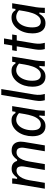

<svg xmlns="http://www.w3.org/2000/svg" viewBox="1092 -1798 717 2940"><g transform="rotate(-90 1450.0 -328.5)"><path d="M30 0 93.3 -380Q100 -417.5 104.2 -451.2Q108.3 -485 108.3 -500H188.3Q188.3 -484.2 186.2 -465.4Q184.2 -446.7 180 -425H200Q226.7 -463.3 258.3 -485.8Q290 -508.3 335.8 -508.3Q387.5 -508.3 416.2 -485.4Q445 -462.5 455 -425H475Q501.7 -463.3 534.2 -485.8Q566.7 -508.3 615 -508.3Q671.7 -508.3 703.3 -482.5Q735 -456.7 745 -414.6Q755 -372.5 746.7 -321.7L693.3 0H603.3L655 -310Q664.2 -361.7 650 -397.5Q635.8 -433.3 585.8 -433.3Q547.5 -433.3 519.6 -407.9Q491.7 -382.5 473.8 -338.8Q455.8 -295 446.7 -240L406.7 0H316.7L368.3 -310Q377.5 -361.7 365.4 -397.5Q353.3 -433.3 306.7 -433.3Q270 -433.3 240.4 -407.9Q210.8 -382.5 190 -338.8Q169.2 -295 160 -240L120 0Z M986.7 10Q913.3 10 873.3 -42.1Q833.3 -94.2 833.3 -190Q833.3 -254.2 850.8 -311.7Q868.3 -369.2 900.8 -413.8Q933.3 -458.3 977.5 -484.2Q1021.7 -510 1075 -510Q1121.7 -510 1149.2 -492.1Q1176.7 -474.2 1187.5 -450H1207.5L1215 -500H1295L1234.2 -134.2Q1230.8 -114.2 1228.8 -87.5Q1226.7 -60.8 1225.8 -37.1Q1225 -13.3 1225 0H1145Q1145 -16.7 1147.1 -39.2Q1149.2 -61.7 1152.5 -83.3H1131.7Q1113.3 -45.8 1078.3 -17.9Q1043.3 10 986.7 10ZM1011.7 -61.7Q1060 -61.7 1092.1 -96.7Q1124.2 -131.7 1143.3 -188.3Q1162.5 -245 1173.3 -309.2L1187.5 -395Q1169.2 -414.2 1142.5 -426.2Q1115.8 -438.3 1086.7 -438.3Q1039.2 -438.3 1002.5 -405Q965.8 -371.7 945.4 -316.2Q925 -260.8 925 -193.3Q925 -122.5 948.3 -92.1Q971.7 -61.7 1011.7 -61.7Z M1385 0Q1376.7 -29.2 1374.2 -62.5Q1371.7 -95.8 1380 -149.2L1465.8 -666.7H1555.8L1472.5 -163.3Q1464.2 -109.2 1467.9 -70.4Q1471.7 -31.7 1480 -5V0Z M1745 10Q1671.7 10 1631.7 -42.1Q1591.7 -94.2 1591.7 -190Q1591.7 -254.2 1609.2 -311.7Q1626.7 -369.2 1659.2 -413.8Q1691.7 -458.3 1735.8 -484.2Q1780 -510 1833.3 -510Q1880 -510 1907.5 -492.1Q1935 -474.2 1945.8 -450H1965.8L1973.3 -500H2053.3L1992.5 -134.2Q1989.2 -114.2 1987.1 -87.5Q1985 -60.8 1984.2 -37.1Q1983.3 -13.3 1983.3 0H1903.3Q1903.3 -16.7 1905.4 -39.2Q1907.5 -61.7 1910.8 -83.3H1890Q1871.7 -45.8 1836.7 -17.9Q1801.7 10 1745 10ZM1770 -61.7Q1818.3 -61.7 1850.4 -96.7Q1882.5 -131.7 1901.7 -188.3Q1920.8 -245 1931.7 -309.2L1945.8 -395Q1927.5 -414.2 1900.8 -426.2Q1874.2 -438.3 1845 -438.3Q1797.5 -438.3 1760.8 -405Q1724.2 -371.7 1703.8 -316.2Q1683.3 -260.8 1683.3 -193.3Q1683.3 -122.5 1706.7 -92.1Q1730 -61.7 1770 -61.7Z M2168.3 0Q2160 -29.2 2157.5 -62.5Q2155 -95.8 2163.3 -149.2L2210 -430H2138.3L2150 -500H2223.3L2244.2 -625H2330.8L2310 -500H2391.7L2380 -430H2300L2255.8 -163.3Q2247.5 -109.2 2251.2 -70.4Q2255 -31.7 2263.3 -5V0Z M2561.7 10Q2488.3 10 2448.3 -42.1Q2408.3 -94.2 2408.3 -190Q2408.3 -254.2 2425.8 -311.7Q2443.3 -369.2 2475.8 -413.8Q2508.3 -458.3 2552.5 -484.2Q2596.7 -510 2650 -510Q2696.7 -510 2724.2 -492.1Q2751.7 -474.2 2762.5 -450H2782.5L2790 -500H2870L2809.2 -134.2Q2805.8 -114.2 2803.8 -87.5Q2801.7 -60.8 2800.8 -37.1Q2800 -13.3 2800 0H2720Q2720 -16.7 2722.1 -39.2Q2724.2 -61.7 2727.5 -83.3H2706.7Q2688.3 -45.8 2653.3 -17.9Q2618.3 10 2561.7 10ZM2586.7 -61.7Q2635 -61.7 2667.1 -96.7Q2699.2 -131.7 2718.3 -188.3Q2737.5 -245 2748.3 -309.2L2762.5 -395Q2744.2 -414.2 2717.5 -426.2Q2690.8 -438.3 2661.7 -438.3Q2614.2 -438.3 2577.5 -405Q2540.8 -371.7 2520.4 -316.2Q2500 -260.8 2500 -193.3Q2500 -122.5 2523.3 -92.1Q2546.7 -61.7 2586.7 -61.7Z"/></g></svg>

Font: Familjen Grotesk GF
Style: Italic
Weight: 400
Designer: Anders Wikstroem, Jonas Baeckman, Matilda Gysing, Kristian Moeller
Foundry: Familjen STHML AB
Version: Version 2.000; Beta; Release 4; Build 6